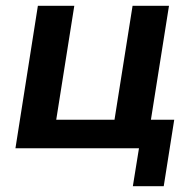

<svg xmlns="http://www.w3.org/2000/svg" viewBox="-20 -509 663 659"><path d="M436 130 457 0H33L110 -489H235L173 -98H373L435 -489H560L498 -98H578L542 130Z"/></svg>

Font: Nunito Sans
Style: Bold Italic
Weight: 700
Italic angle: -9°
Designer: Vernon Adams
Foundry: Vernon Adams
Version: Version 3.006; ttfautohint (v1.8.3)